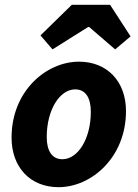

<svg xmlns="http://www.w3.org/2000/svg" viewBox="-20 -765 573 797"><path d="M223 12C360 12 503 -112 503 -304C503 -427 425 -509 308 -509C171 -509 28 -386 28 -194C28 -70 106 12 223 12ZM239 -104C196 -104 174 -139 174 -196C174 -309 228 -394 292 -394C336 -394 357 -358 357 -301C357 -188 303 -104 239 -104ZM198 -560 346 -653H350L458 -560L522 -614L437 -745H278L148 -618Z"/></svg>

Font: Source Sans Pro
Style: Bold Italic
Weight: 700
Italic angle: -11°
Designer: Paul D. Hunt
Foundry: Adobe Systems Incorporated
Version: Version 3.006;hotconv 1.0.111;makeotfexe 2.5.65597